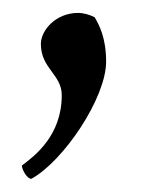

<svg xmlns="http://www.w3.org/2000/svg" viewBox="-20 -140 230 296"><path d="M100.6 -120.1C65.4 -120.1 43 -92.8 43 -72.3C43 -34.2 75.2 -25.4 75.2 6.8C75.2 69.3 33.2 100.6 13.7 115.2C13.7 121.1 21.5 135.7 28.3 135.7C78.1 108.4 143.6 10.7 143.6 -44.9C143.6 -82 132.8 -101.6 126 -113.3C119.1 -117.2 108.4 -120.1 100.6 -120.1Z"/></svg>

Font: Crimson
Style: Roman
Weight: 400
Version: Version 0.2